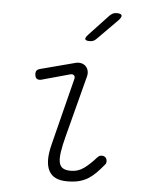

<svg xmlns="http://www.w3.org/2000/svg" viewBox="-55 -831 710 888"><g transform="rotate(5 300.0 -387.5)"><path d="M131 -448Q119 -445 111 -449Q103 -453 101 -466Q99 -479 103.5 -486.5Q108 -494 121 -497L277 -538Q294 -543 307 -540Q320 -537 328.5 -528.5Q337 -520 340 -507.5Q343 -495 339 -480L265 -196Q254 -154 249.5 -124Q245 -94 248.5 -75.5Q252 -57 265 -48.5Q278 -40 303 -40Q337 -40 364.5 -60.5Q392 -81 419 -112Q427 -121 437 -122Q447 -123 454 -118Q462 -113 463.5 -101Q465 -89 457 -81Q439 -59 422 -42Q405 -25 386.5 -13.5Q368 -2 345 4Q322 10 290 10Q259 10 238 0.5Q217 -9 205.5 -29.5Q194 -50 193.5 -81Q193 -112 204 -155L282 -464Q285 -476 278.5 -481.5Q272 -487 261 -484ZM369 -659Q361 -651 354 -648Q347 -645 338 -645Q319 -645 316.5 -652Q314 -659 328 -674L417 -769Q425 -777 432.5 -781Q440 -785 451 -785Q471 -785 474 -777Q477 -769 462 -753Z"/></g></svg>

Font: Maple Mono NL Thin
Style: Italic
Weight: 250
Italic angle: -10°
Monospace: yes
Designer: subframe7536
Version: Version 7.000